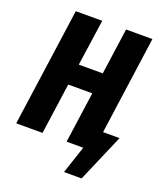

<svg xmlns="http://www.w3.org/2000/svg" viewBox="-154 -794 901 1058"><g transform="rotate(20 296.5 -265.5)"><path d="M475.1 -118.2H571.8L451.2 162.1H348.1L401.9 0H304.2L346.2 -298.8H205.1L163.1 0H8.8L106 -692.9H261.2L222.2 -421.9H362.8L400.9 -692.9H555.2Z"/></g></svg>

Font: Fira Sans Compressed
Style: Bold Italic
Weight: 700
Width: 3
Italic angle: -8°
Designer: Carrois Corporate & Edenspiekermann AG
Foundry: Carrois Corporate GbR & Edenspiekermann AG
Version: Version 4.203;PS 004.203;hotconv 1.0.88;makeotf.lib2.5.64775